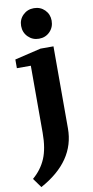

<svg xmlns="http://www.w3.org/2000/svg" viewBox="-118 -790 556 1152"><g transform="rotate(-10 160.0 -213.5)"><path d="M-5 262Q48 217 74 156Q100 95 100 0V-409H15V-462L175 -500H254V0Q254 200 36 319ZM84 -654Q84 -693 111 -719.5Q138 -746 177 -746Q217 -746 243.5 -719.5Q270 -693 270 -654Q270 -614 243.5 -587Q217 -560 177 -560Q138 -560 111 -587Q84 -614 84 -654Z"/></g></svg>

Font: Volkhov
Style: Bold
Weight: 700
Designer: Cyreal (www.cyreal.org)
Foundry: Cyreal (www.cyreal.org)
Version: Version 1.010